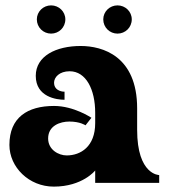

<svg xmlns="http://www.w3.org/2000/svg" viewBox="-20 -680 627 714"><path d="M223 -608C223 -637 199 -660 170 -660C141 -660 117 -637 117 -608C117 -578 141 -555 170 -555C199 -555 223 -578 223 -608ZM470 -608C470 -637 446 -660 417 -660C388 -660 364 -637 364 -608C364 -578 388 -555 417 -555C446 -555 470 -578 470 -608ZM490 -197V-277C490 -472 361 -509 280 -509C189 -509 113 -472 113 -398C113 -319 191 -309 220 -309V-339C204 -339 181 -347 181 -372C181 -393 201 -415 239 -415C300 -415 334 -347 334 -261V-222C334 -135 280 -102 228 -102C198 -102 159 -123 159 -165C159 -213 204 -228 238 -228C278 -228 298 -214 298 -214L320 -242C320 -242 255 -286 181 -286C82 -286 15 -243 15 -141C15 -58 88 14 180 14C287 14 334 -46 334 -46V0H572V-29C572 -29 490 -29 490 -197Z"/></svg>

Font: Ouroboros
Style: Regular
Weight: 400
Designer: Ariel Martín Pérez
Foundry: Velvetyne Type Foundry
Version: Version 2.001;hotconv 1.0.109;makeotfexe 2.5.65596